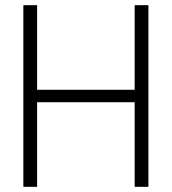

<svg xmlns="http://www.w3.org/2000/svg" viewBox="-20 -720 663 740"><path d="M499 -700H552V0H499V-326H123V0H70V-700H123V-374H499Z"/></svg>

Font: Phudu Light
Style: Regular
Weight: 300
Version: Version 1.005;gftools[0.9.23]